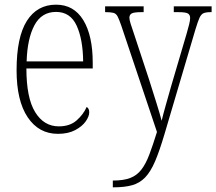

<svg xmlns="http://www.w3.org/2000/svg" viewBox="-20 -563 926 822"><path d="M228 10Q146 10 98.5 -61Q51 -132 51 -262Q51 -404 95 -473.5Q139 -543 220 -543Q296 -543 336.5 -477Q377 -411 377 -294V-270H93Q93 -144 130.5 -83Q168 -22 232 -22Q279 -22 308 -47.5Q337 -73 351 -105Q362 -99 362 -82Q362 -65 347 -43.5Q332 -22 302 -6Q272 10 228 10ZM336 -300Q335 -395 308 -453.5Q281 -512 220 -512Q158 -512 127.5 -455Q97 -398 94 -300Z M463 210Q509 210 537.5 199Q566 188 585 163.5Q604 139 619 99.5Q634 60 652 2L499 -454Q490 -480 483.5 -492.5Q477 -505 465.5 -508Q454 -511 432 -511H430V-536H595V-511H586Q554 -511 544 -505.5Q534 -500 534 -487Q534 -478 539.5 -460.5Q545 -443 555 -414L618 -223Q635 -169 650 -121.5Q665 -74 672 -46Q679 -75 689.5 -112Q700 -149 713 -195L779 -419Q785 -440 789.5 -457.5Q794 -475 794 -486Q794 -499 785 -505Q776 -511 743 -511H724V-536H886V-511H882Q862 -511 851.5 -506.5Q841 -502 834 -486.5Q827 -471 817 -438L684 12Q663 83 644 127.5Q625 172 601.5 196.5Q578 221 545.5 230Q513 239 466 239H463Z"/></svg>

Font: Noto Serif Condensed ExtraLight
Style: Regular
Weight: 200
Width: 3
Designer: Monotype Design Team
Foundry: Monotype Imaging Inc.
Version: Version 2.013; ttfautohint (v1.8.4.7-5d5b)